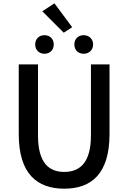

<svg xmlns="http://www.w3.org/2000/svg" viewBox="-20 -1124 773 1157"><path d="M367 13C530 13 640 -76 640 -316V-736H528V-308C528 -142 460 -88 367 -88C275 -88 209 -142 209 -308V-736H93V-316C93 -76 204 13 367 13ZM235 -1056 364 -927 415 -960 308 -1104ZM484 -800C517 -800 541 -823 541 -856C541 -889 517 -912 484 -912C451 -912 428 -889 428 -856C428 -823 451 -800 484 -800ZM248 -800C281 -800 304 -823 304 -856C304 -889 281 -912 248 -912C215 -912 192 -889 192 -856C192 -823 215 -800 248 -800Z"/></svg>

Font: Kinto Sans Med
Style: Regular
Weight: 500
Designer: Authors: Ryoko NISHIZUKA  (kana & ideographs); Paul D. Hunt (Latin, Greek & Cyrillic); Wenlong ZHANG  (bopomofo); Sandol
Foundry: Adobe Systems Incorporated, ookami Inc.
Version: Version 0.001